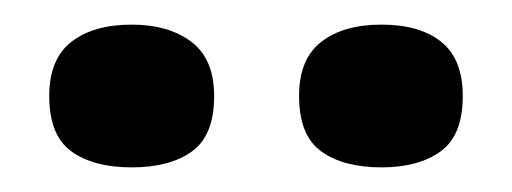

<svg xmlns="http://www.w3.org/2000/svg" viewBox="-20 -741 416 156"><path d="M290 -605Q259 -605 241 -618Q223 -631 223 -663Q223 -693 241 -707Q259 -721 290 -721Q321 -721 338.5 -707Q356 -693 356 -663Q356 -631 338 -618Q320 -605 290 -605ZM87 -605Q56 -605 38 -618Q20 -631 20 -663Q20 -693 38 -707Q56 -721 87 -721Q117 -721 135.5 -707Q154 -693 154 -663Q154 -631 136 -618Q118 -605 87 -605Z"/></svg>

Font: Bricolage Grotesque 28pt SemiBold
Style: Regular
Weight: 600
Version: Version 1.001;gftools[0.9.33.dev8+g029e19f]